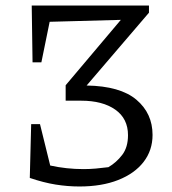

<svg xmlns="http://www.w3.org/2000/svg" viewBox="-20 -668 625 696"><path d="M88 -23 93 -218H125L162 -68Q221 -55 283 -55Q305 -55 327.5 -57Q350 -59 373 -62Q402 -79 423 -106.5Q444 -134 444 -178Q444 -238 398 -270.5Q352 -303 274 -303H218V-359L418 -596L160 -589L130 -442H98L95 -648H520V-622L294 -358Q416 -356 474.5 -306.5Q533 -257 533 -179Q533 -123 500.5 -81Q468 -39 408.5 -15.5Q349 8 268 8Q225 8 181.5 1Q138 -6 88 -23Z"/></svg>

Font: Piazzolla SC
Style: Regular
Weight: 400
Designer: Juan Pablo del Peral
Foundry: Huerta Tipografica
Version: Version 1.330